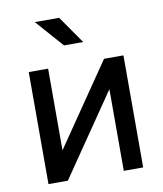

<svg xmlns="http://www.w3.org/2000/svg" viewBox="-82 -790 729 857"><g transform="rotate(-10 283.0 -361.5)"><path d="M409.7 -507.8H497.6V0H409.7V-370.1L156.2 0H68.4V-507.8H156.2V-137.7ZM244.1 -597.7H331.1L244.1 -722.7H133.8Z"/></g></svg>

Font: Giphurs SC
Style: Regular
Weight: 400
Version: Version 0.920